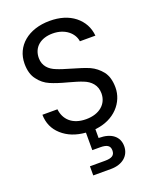

<svg xmlns="http://www.w3.org/2000/svg" viewBox="-174 -803 935 1164"><g transform="rotate(-20 293.5 -220.5)"><path d="M116 -54C155 -19 205 1 268 6V119H318C362 119 382 131 382 162C382 194 362 206 318 206H221V265H336C408 265 458 225 458 162C458 98 408 63 333 63C332 63 330 63 329 63V6C456 -6 530 -96 530 -190C530 -234 520 -269 500 -295C480 -320 456 -339 428 -352C400 -364 363 -376 317 -389C279 -400 250 -409 229 -418C187 -434 154 -465 154 -516C154 -587 207 -628 283 -628C364 -628 416 -580 423 -527H523C518 -581 494 -624 453 -657C411 -690 357 -706 292 -706C155 -706 61 -628 61 -513C61 -470 71 -435 91 -410C110 -384 134 -365 162 -353C189 -341 226 -329 272 -317C309 -307 339 -298 361 -289C405 -272 438 -239 438 -186C438 -118 385 -70 298 -70C207 -70 161 -121 154 -186H57C58 -133 77 -89 116 -54Z"/></g></svg>

Font: Poppins
Style: Regular
Weight: 400
Designer: Ninad Kale (Devanagari), Jonny Pinhorn (Latin)
Foundry: Indian Type Foundry
Version: 4.004